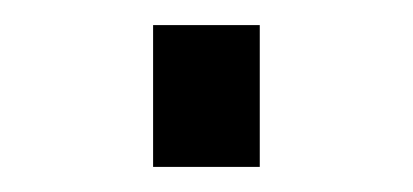

<svg xmlns="http://www.w3.org/2000/svg" viewBox="-20 -448 329 153"><path d="M102 -315V-428H187V-315Z"/></svg>

Font: Plus Jakarta Text Light
Style: Regular
Weight: 300
Designer: Gumpita Rahayu
Foundry: Tokotype Studio
Version: Version 1.000